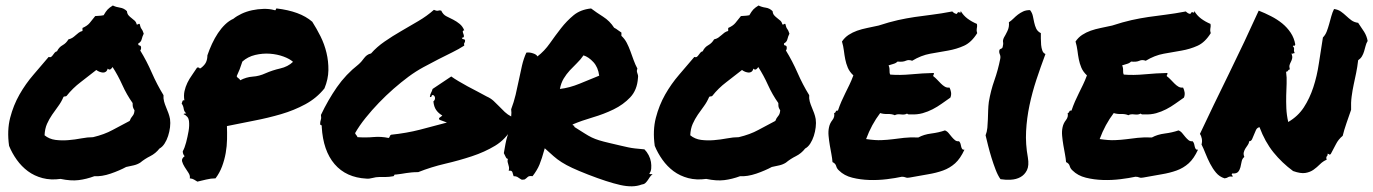

<svg xmlns="http://www.w3.org/2000/svg" viewBox="-20 -636 4949 692"><path d="M569.3 -293Q568.4 -281.2 571.3 -270.5Q574.2 -259.8 578.6 -249.5Q583 -239.3 586.9 -228.5Q590.8 -217.8 592.8 -207Q594.7 -193.4 592.8 -177.2Q590.8 -161.1 585.9 -146Q581.1 -130.9 573.2 -118.7Q565.4 -106.4 554.7 -100.6Q541 -83 521.5 -73.2Q502 -63.5 485.4 -49.8Q474.6 -43 461.4 -40Q448.2 -37.1 434.6 -34.2Q423.8 -28.3 409.2 -22Q394.5 -15.6 378.9 -10.3Q363.3 -4.9 347.7 -2.4Q332 0 320.3 -1Q291 9.8 263.2 13.2Q235.4 16.6 198.2 8.8Q163.1 13.7 133.3 5.9Q103.5 -2 80.6 -19Q57.6 -36.1 40.5 -60.1Q23.4 -84 12.7 -110.4Q4.9 -166 16.6 -211.4Q28.3 -256.8 50.3 -295.4Q72.3 -334 100.6 -366.7Q128.9 -399.4 155.3 -430.7Q161.1 -428.7 164.6 -431.2Q168 -433.6 170.9 -438Q173.8 -442.4 177.2 -446.3Q180.7 -450.2 185.5 -451.2Q192.4 -465.8 205.6 -473.1Q218.8 -480.5 226.6 -494.1Q235.4 -496.1 241.2 -500Q247.1 -503.9 252.4 -508.8Q257.8 -513.7 263.7 -518.1Q269.5 -522.5 277.3 -524.4V-535.2Q294.9 -543 303.2 -553.2Q311.5 -563.5 323.2 -578.1Q332 -579.1 337.4 -579.1Q342.8 -579.1 353.5 -581.1Q361.3 -594.7 367.7 -601.6Q374 -608.4 386.7 -616.2Q398.4 -610.4 412.6 -608.4Q426.8 -606.4 437.5 -595.7Q438.5 -585.9 443.4 -580.6Q448.2 -575.2 454.1 -570.8Q460 -566.4 465.3 -561.5Q470.7 -556.6 472.7 -547.9Q476.6 -546.9 478 -548.8Q479.5 -550.8 483.4 -549.8Q486.3 -536.1 490.2 -531.7Q494.1 -527.3 498 -514.6Q493.2 -504.9 490.7 -494.6Q488.3 -484.4 478.5 -479.5Q477.5 -472.7 482.4 -472.2Q487.3 -471.7 488.3 -466.8Q489.3 -458 485.4 -454.1Q508.8 -416 527.3 -373.5Q545.9 -331.1 569.3 -293ZM447.3 -200.2Q451.2 -210.9 457.5 -217.8Q463.9 -224.6 464.8 -238.3Q460 -246.1 459 -250.5Q458 -254.9 458 -264.6Q436.5 -294.9 420.9 -329.6Q405.3 -364.3 385.7 -394.5Q383.8 -390.6 378.9 -386.7Q374 -382.8 368.2 -388.7Q366.2 -380.9 361.3 -377.4Q356.4 -374 350.6 -374.5Q344.7 -375 338.4 -377.4Q332 -379.9 327.1 -383.8Q298.8 -361.3 270.5 -339.8Q242.2 -318.4 219.7 -290Q215.8 -288.1 214.8 -288.6Q213.9 -289.1 209 -287.1Q201.2 -268.6 189.9 -253.4Q178.7 -238.3 168 -222.7Q157.2 -207 149.4 -189.5Q141.6 -171.9 140.6 -148.4Q157.2 -134.8 179.7 -131.8Q202.1 -128.9 226.1 -130.9Q250 -132.8 272.9 -137.2Q295.9 -141.6 315.4 -141.6Q356.4 -151.4 385.7 -167.5Q415 -183.6 447.3 -200.2Z M977.5 -605.5Q1018.6 -600.6 1050.8 -588.9Q1083 -577.1 1105.5 -557.6Q1121.1 -533.2 1135.3 -504.9Q1149.4 -476.6 1156.7 -445.8Q1164.1 -415 1163.6 -382.8Q1163.1 -350.6 1149.4 -317.4Q1121.1 -282.2 1080.6 -260.3Q1040 -238.3 993.2 -224.6Q946.3 -210.9 896 -201.2Q845.7 -191.4 797.9 -181.6Q798.8 -159.2 798.3 -134.3Q797.9 -109.4 793.5 -84.5Q789.1 -59.6 780.3 -36.1Q771.5 -12.7 756.8 6.8Q740.2 6.8 722.7 11.2Q705.1 15.6 691.4 18.6Q684.6 14.6 679.2 11.2Q673.8 7.8 664.1 6.8Q666 -2.9 659.2 -13.2Q652.3 -23.4 645.5 -34.2Q638.7 -44.9 636.2 -54.7Q633.8 -64.5 645.5 -73.2Q638.7 -80.1 638.7 -90.8Q645.5 -102.5 650.9 -123Q656.2 -143.6 659.7 -163.6Q663.1 -183.6 661.1 -200.2Q659.2 -216.8 641.6 -224.6Q642.6 -226.6 645.5 -226.6Q648.4 -226.6 651.4 -227.5Q643.6 -233.4 642.1 -244.1Q640.6 -254.9 634.8 -262.7Q636.7 -267.6 637.7 -271.5Q638.7 -275.4 644.5 -274.4Q641.6 -292 645 -307.6Q648.4 -323.2 655.3 -337.4Q662.1 -351.6 671.9 -365.2Q681.6 -378.9 690.4 -392.6Q697.3 -393.6 698.7 -390.6Q700.2 -387.7 705.1 -391.6Q717.8 -401.4 722.7 -412.1Q727.5 -422.9 727.5 -436.5Q734.4 -457 744.1 -478Q753.9 -499 765.6 -516.6Q777.3 -534.2 791.5 -547.9Q805.7 -561.5 821.3 -568.4Q833 -578.1 850.6 -586.4Q868.2 -594.7 888.7 -599.1Q909.2 -603.5 930.2 -604Q951.2 -604.5 968.8 -599.6Q973.6 -597.7 974.1 -601.6Q974.6 -605.5 977.5 -605.5ZM937.5 -372.1Q961.9 -382.8 989.7 -389.2Q1017.6 -395.5 1036.1 -413.1Q1024.4 -423.8 1002 -432.1Q979.5 -440.4 953.1 -442.4Q926.8 -444.3 899.9 -438Q873 -431.6 853.5 -414.1Q847.7 -396.5 843.8 -386.2Q839.8 -376 833 -361.3Q835 -356.4 839.4 -354Q843.8 -351.6 845.7 -346.7Q868.2 -358.4 891.1 -359.9Q914.1 -361.3 937.5 -372.1Z M1826.2 -175.8Q1802.7 -133.8 1764.6 -110.8Q1726.6 -87.9 1680.7 -72.8Q1634.8 -57.6 1584.5 -45.9Q1534.2 -34.2 1487.3 -15.6Q1473.6 -15.6 1463.4 -14.6Q1453.1 -13.7 1443.8 -12.2Q1434.6 -10.7 1425.8 -9.3Q1417 -7.8 1406.2 -6.8Q1402.3 -7.8 1401.4 -5.4Q1400.4 -2.9 1398.4 -1Q1381.8 2 1368.7 2Q1355.5 2 1346.7 2Q1335 2 1322.8 5.4Q1310.5 8.8 1300.8 7.8Q1227.5 3.9 1186 -44.4Q1144.5 -92.8 1139.6 -178.7Q1140.6 -183.6 1138.2 -184.6Q1135.7 -185.5 1133.8 -187.5Q1133.8 -197.3 1136.2 -204.1Q1138.7 -210.9 1136.7 -221.7Q1162.1 -275.4 1194.3 -321.8Q1226.6 -368.2 1271.5 -403.3Q1278.3 -409.2 1283.2 -415Q1288.1 -420.9 1292.5 -426.8Q1296.9 -432.6 1302.7 -437Q1308.6 -441.4 1317.4 -443.4Q1337.9 -466.8 1366.2 -486.3Q1394.5 -505.9 1425.8 -523.9Q1457 -542 1487.8 -560.1Q1518.6 -578.1 1543.9 -600.6Q1554.7 -595.7 1559.6 -597.7Q1564.5 -599.6 1570.3 -597.7Q1577.1 -583 1589.4 -577.1Q1601.6 -571.3 1613.8 -564.9Q1626 -558.6 1636.7 -549.8Q1647.5 -541 1653.3 -526.4Q1647.5 -526.4 1647.9 -522Q1648.4 -517.6 1650.4 -513.2Q1652.3 -508.8 1651.9 -504.4Q1651.4 -500 1644.5 -500Q1645.5 -495.1 1650.9 -494.6Q1656.2 -494.1 1656.2 -489.3Q1656.2 -484.4 1653.8 -481.4Q1651.4 -478.5 1653.3 -471.7Q1633.8 -459 1609.9 -447.3Q1585.9 -435.5 1560.1 -422.4Q1534.2 -409.2 1506.3 -394Q1478.5 -378.9 1452.1 -359.4Q1425.8 -339.8 1398.4 -315.9Q1371.1 -292 1345.7 -265.6Q1320.3 -239.3 1297.9 -211.4Q1275.4 -183.6 1259.8 -156.2Q1261.7 -151.4 1264.2 -148.9Q1266.6 -146.5 1268.6 -141.6Q1299.8 -139.6 1326.7 -142.1Q1353.5 -144.5 1380.9 -138.7Q1383.8 -140.6 1384.8 -144.5Q1385.7 -148.4 1389.6 -150.4Q1445.3 -156.2 1493.2 -168.5Q1541 -180.7 1590.8 -194.3Q1583 -197.3 1576.7 -199.7Q1570.3 -202.1 1564.5 -204.1Q1559.6 -209 1564.9 -212.4Q1570.3 -215.8 1574.2 -219.7Q1560.5 -227.5 1552.2 -239.3Q1543.9 -251 1542 -270.5Q1547.9 -275.4 1547.9 -282.2Q1547.9 -289.1 1542 -293Q1538.1 -293.9 1537.1 -293Q1536.1 -292 1535.6 -290Q1535.2 -288.1 1534.2 -286.6Q1533.2 -285.2 1529.3 -287.1Q1530.3 -295.9 1533.7 -301.8Q1537.1 -307.6 1539.1 -315.4L1606.4 -360.4Q1617.2 -352.5 1632.8 -343.3Q1648.4 -334 1665.5 -324.7Q1682.6 -315.4 1700.7 -306.2Q1718.8 -296.9 1734.4 -288.1Q1748 -282.2 1758.8 -272.5Q1769.5 -262.7 1779.3 -252.4Q1789.1 -242.2 1799.3 -232.4Q1809.6 -222.7 1823.2 -215.8Q1821.3 -203.1 1824.2 -195.3Q1827.1 -187.5 1826.2 -175.8Z M1943.4 -101.6Q1932.6 -62.5 1924.3 -42.5Q1916 -22.5 1899.4 -1Q1886.7 -2.9 1881.8 2Q1877 6.8 1871.1 10.7Q1862.3 12.7 1858.4 10.7Q1854.5 8.8 1851.6 6.3Q1848.6 3.9 1844.2 1.5Q1839.8 -1 1831.1 -1Q1829.1 -8.8 1826.7 -15.6Q1824.2 -22.5 1813.5 -20.5Q1815.4 -28.3 1814.5 -33.7Q1813.5 -39.1 1812 -43.5Q1810.5 -47.9 1809.6 -52.2Q1808.6 -56.6 1810.5 -63.5Q1805.7 -63.5 1802.7 -70.3Q1799.8 -77.1 1795.9 -84Q1798.8 -101.6 1801.8 -117.2Q1804.7 -132.8 1809.1 -146.5Q1813.5 -160.2 1816.4 -173.8Q1819.3 -187.5 1813.5 -202.1Q1817.4 -199.2 1819.3 -203.6Q1821.3 -208 1822.3 -215.3Q1823.2 -222.7 1823.2 -230Q1823.2 -237.3 1822.3 -242.2Q1832 -267.6 1838.4 -294.4Q1844.7 -321.3 1850.1 -347.7Q1855.5 -374 1861.3 -399.4Q1867.2 -424.8 1877 -446.3Q1887.7 -448.2 1900.9 -443.8Q1914.1 -439.5 1917 -432.6Q1942.4 -452.1 1961.9 -480Q1981.4 -507.8 2002 -534.2Q2022.5 -560.5 2047.4 -581.1Q2072.3 -601.6 2110.4 -605.5Q2129.9 -590.8 2153.8 -575.7Q2177.7 -560.5 2193.4 -536.1Q2201.2 -532.2 2206.5 -527.8Q2211.9 -523.4 2219.7 -518.6V-506.8Q2231.4 -496.1 2238.8 -481.9Q2246.1 -467.8 2252 -451.7Q2257.8 -435.5 2263.7 -419.4Q2269.5 -403.3 2277.3 -388.7Q2275.4 -383.8 2275.4 -380.4Q2275.4 -377 2276.9 -373Q2278.3 -369.1 2279.3 -365.2Q2280.3 -361.3 2279.3 -354.5Q2276.4 -311.5 2251.5 -285.2Q2226.6 -258.8 2191.4 -241.7Q2156.2 -224.6 2116.2 -212.9Q2076.2 -201.2 2043.9 -187.5Q2043.9 -183.6 2047.4 -183.6Q2050.8 -183.6 2049.8 -178.7Q2073.2 -164.1 2086.9 -155.3Q2100.6 -146.5 2112.8 -140.6Q2125 -134.8 2139.2 -130.4Q2153.3 -126 2178.7 -120.1Q2204.1 -114.3 2218.3 -110.8Q2232.4 -107.4 2244.1 -105Q2255.9 -102.5 2268.1 -101.1Q2280.3 -99.6 2302.7 -97.7Q2311.5 -88.9 2317.9 -76.7Q2324.2 -64.5 2326.2 -52.2Q2328.1 -40 2327.1 -28.8Q2326.2 -17.6 2320.3 -10.7Q2321.3 -7.8 2324.7 -8.3Q2328.1 -8.8 2332 -7.8Q2326.2 -3.9 2322.3 2Q2318.4 7.8 2314.5 13.7Q2310.5 19.5 2305.7 23.9Q2300.8 28.3 2292 29.3Q2261.7 41 2215.8 30.8Q2169.9 20.5 2099.6 -6.8Q2064.5 -20.5 2042.5 -30.8Q2020.5 -41 2004.4 -51.3Q1988.3 -61.5 1975.1 -73.2Q1961.9 -85 1943.4 -101.6ZM2083 -436.5Q2072.3 -420.9 2059.1 -408.2Q2045.9 -395.5 2033.7 -382.3Q2021.5 -369.1 2011.7 -353Q2002 -336.9 1998 -315.4Q2032.2 -319.3 2069.3 -334.5Q2106.4 -349.6 2139.6 -363.3Q2135.7 -393.6 2118.7 -412.1Q2101.6 -430.7 2083 -436.5Z M2896.5 -293Q2895.5 -281.2 2898.4 -270.5Q2901.4 -259.8 2905.8 -249.5Q2910.2 -239.3 2914.1 -228.5Q2918 -217.8 2919.9 -207Q2921.9 -193.4 2919.9 -177.2Q2918 -161.1 2913.1 -146Q2908.2 -130.9 2900.4 -118.7Q2892.6 -106.4 2881.8 -100.6Q2868.2 -83 2848.6 -73.2Q2829.1 -63.5 2812.5 -49.8Q2801.8 -43 2788.6 -40Q2775.4 -37.1 2761.7 -34.2Q2751 -28.3 2736.3 -22Q2721.7 -15.6 2706.1 -10.3Q2690.4 -4.9 2674.8 -2.4Q2659.2 0 2647.5 -1Q2618.2 9.8 2590.3 13.2Q2562.5 16.6 2525.4 8.8Q2490.2 13.7 2460.4 5.9Q2430.7 -2 2407.7 -19Q2384.8 -36.1 2367.7 -60.1Q2350.6 -84 2339.8 -110.4Q2332 -166 2343.8 -211.4Q2355.5 -256.8 2377.4 -295.4Q2399.4 -334 2427.7 -366.7Q2456.1 -399.4 2482.4 -430.7Q2488.3 -428.7 2491.7 -431.2Q2495.1 -433.6 2498 -438Q2501 -442.4 2504.4 -446.3Q2507.8 -450.2 2512.7 -451.2Q2519.5 -465.8 2532.7 -473.1Q2545.9 -480.5 2553.7 -494.1Q2562.5 -496.1 2568.4 -500Q2574.2 -503.9 2579.6 -508.8Q2585 -513.7 2590.8 -518.1Q2596.7 -522.5 2604.5 -524.4V-535.2Q2622.1 -543 2630.4 -553.2Q2638.7 -563.5 2650.4 -578.1Q2659.2 -579.1 2664.6 -579.1Q2669.9 -579.1 2680.7 -581.1Q2688.5 -594.7 2694.8 -601.6Q2701.2 -608.4 2713.9 -616.2Q2725.6 -610.4 2739.7 -608.4Q2753.9 -606.4 2764.6 -595.7Q2765.6 -585.9 2770.5 -580.6Q2775.4 -575.2 2781.2 -570.8Q2787.1 -566.4 2792.5 -561.5Q2797.9 -556.6 2799.8 -547.9Q2803.7 -546.9 2805.2 -548.8Q2806.6 -550.8 2810.5 -549.8Q2813.5 -536.1 2817.4 -531.7Q2821.3 -527.3 2825.2 -514.6Q2820.3 -504.9 2817.9 -494.6Q2815.4 -484.4 2805.7 -479.5Q2804.7 -472.7 2809.6 -472.2Q2814.5 -471.7 2815.4 -466.8Q2816.4 -458 2812.5 -454.1Q2835.9 -416 2854.5 -373.5Q2873 -331.1 2896.5 -293ZM2774.4 -200.2Q2778.3 -210.9 2784.7 -217.8Q2791 -224.6 2792 -238.3Q2787.1 -246.1 2786.1 -250.5Q2785.2 -254.9 2785.2 -264.6Q2763.7 -294.9 2748 -329.6Q2732.4 -364.3 2712.9 -394.5Q2710.9 -390.6 2706.1 -386.7Q2701.2 -382.8 2695.3 -388.7Q2693.4 -380.9 2688.5 -377.4Q2683.6 -374 2677.7 -374.5Q2671.9 -375 2665.5 -377.4Q2659.2 -379.9 2654.3 -383.8Q2626 -361.3 2597.7 -339.8Q2569.3 -318.4 2546.9 -290Q2543 -288.1 2542 -288.6Q2541 -289.1 2536.1 -287.1Q2528.3 -268.6 2517.1 -253.4Q2505.9 -238.3 2495.1 -222.7Q2484.4 -207 2476.6 -189.5Q2468.8 -171.9 2467.8 -148.4Q2484.4 -134.8 2506.8 -131.8Q2529.3 -128.9 2553.2 -130.9Q2577.1 -132.8 2600.1 -137.2Q2623 -141.6 2642.6 -141.6Q2683.6 -151.4 2712.9 -167.5Q2742.2 -183.6 2774.4 -200.2Z M3501 -549.8Q3502 -543 3501.5 -539.6Q3501 -536.1 3500.5 -533.2Q3500 -530.3 3500 -526.9Q3500 -523.4 3502 -516.6Q3481.4 -483.4 3454.6 -471.2Q3427.7 -459 3396.5 -453.6Q3365.2 -448.2 3332.5 -442.4Q3299.8 -436.5 3267.6 -417Q3254.9 -421.9 3244.6 -417Q3234.4 -412.1 3214.8 -414.1Q3209 -408.2 3200.2 -405.8Q3191.4 -403.3 3182.6 -400.4Q3186.5 -391.6 3186 -382.3Q3185.5 -373 3188.5 -367.2Q3222.7 -364.3 3264.2 -368.2Q3305.7 -372.1 3345.7 -373Q3346.7 -368.2 3344.7 -366.7Q3342.8 -365.2 3343.8 -361.3Q3350.6 -356.4 3357.4 -349.1Q3364.3 -341.8 3371.1 -335Q3377.9 -328.1 3385.3 -323.7Q3392.6 -319.3 3402.3 -320.3Q3406.2 -312.5 3407.7 -303.2Q3409.2 -293.9 3405.3 -284.2Q3389.6 -273.4 3374 -262.2Q3358.4 -251 3341.3 -242.2Q3324.2 -233.4 3305.2 -228Q3286.1 -222.7 3262.7 -223.6Q3257.8 -223.6 3255.4 -223.6Q3252.9 -223.6 3249 -226.6Q3241.2 -221.7 3227.1 -223.6Q3212.9 -225.6 3205.1 -220.7Q3194.3 -225.6 3179.2 -225.1Q3164.1 -224.6 3152.3 -228.5Q3136.7 -208 3124 -184.6Q3111.3 -161.1 3101.6 -134.8Q3134.8 -129.9 3156.7 -130.9Q3178.7 -131.8 3198.2 -134.3Q3217.8 -136.7 3238.3 -139.2Q3258.8 -141.6 3290 -140.6Q3309.6 -151.4 3336.4 -154.8Q3363.3 -158.2 3385.7 -166Q3393.6 -163.1 3399.4 -155.8Q3405.3 -148.4 3410.6 -142.1Q3416 -135.7 3421.9 -130.9Q3427.7 -126 3436.5 -127Q3440.4 -123 3441.9 -117.7Q3443.4 -112.3 3444.3 -107.4Q3445.3 -102.5 3447.8 -99.1Q3450.2 -95.7 3456.1 -96.7Q3441.4 -64.5 3422.4 -47.4Q3403.3 -30.3 3378.9 -21.5Q3354.5 -12.7 3324.7 -7.8Q3294.9 -2.9 3258.8 3.9Q3250 5.9 3244.1 3.4Q3238.3 1 3230.5 1Q3208 5.9 3176.8 9.8Q3145.5 13.7 3113.3 12.7Q3081.1 11.7 3051.8 4.4Q3022.5 -2.9 3003.9 -21.5Q2996.1 -28.3 2993.7 -37.6Q2991.2 -46.9 2980.5 -51.8Q2979.5 -64.5 2976.6 -80.1Q2973.6 -95.7 2970.7 -112.8Q2967.8 -129.9 2966.3 -146.5Q2964.8 -163.1 2967.8 -176.8Q2970.7 -191.4 2980 -203.1Q2989.3 -214.8 2986.3 -228.5Q2991.2 -229.5 2992.2 -233.9Q2993.2 -238.3 3000 -237.3Q3005.9 -254.9 3012.7 -270.5Q3019.5 -286.1 3026.9 -300.8Q3034.2 -315.4 3041.5 -330.6Q3048.8 -345.7 3055.7 -364.3Q3042 -377 3035.6 -392.1Q3029.3 -407.2 3026.4 -422.4Q3023.4 -437.5 3021.5 -453.6Q3019.5 -469.7 3014.6 -486.3Q3024.4 -501 3038.6 -510.3Q3052.7 -519.5 3069.3 -525.4Q3085.9 -531.2 3105.5 -535.2Q3125 -539.1 3146.5 -543.9Q3185.5 -556.6 3216.3 -563.5Q3247.1 -570.3 3276.9 -574.7Q3306.6 -579.1 3338.9 -583Q3371.1 -586.9 3412.1 -594.7Q3420.9 -585.9 3428.7 -585.9Q3432.6 -594.7 3438 -591.3Q3443.4 -587.9 3442.4 -596.7Q3452.1 -580.1 3467.3 -568.8Q3482.4 -557.6 3501 -549.8Z M3684.6 -68.4Q3689.5 -39.1 3681.2 -22.5Q3672.9 -5.9 3657.7 2.4Q3642.6 10.7 3623 11.7Q3603.5 12.7 3585.9 9.8Q3576.2 -3.9 3568.4 -24.4Q3560.5 -44.9 3553.7 -66.9Q3546.9 -88.9 3541.5 -110.4Q3536.1 -131.8 3532.2 -148.4Q3537.1 -160.2 3538.6 -175.3Q3540 -190.4 3540.5 -206.1Q3541 -221.7 3541.5 -237.8Q3542 -253.9 3543.9 -268.6Q3550.8 -309.6 3564 -346.7Q3577.1 -383.8 3585 -423.8Q3586.9 -432.6 3583.5 -440.4Q3580.1 -448.2 3582 -455.1Q3583 -459 3587.9 -460.4Q3592.8 -461.9 3593.8 -466.8Q3596.7 -477.5 3595.2 -484.4Q3593.8 -491.2 3598.6 -501Q3603.5 -508.8 3610.8 -523.9Q3618.2 -539.1 3616.2 -555.7Q3625 -561.5 3632.8 -569.3Q3640.6 -577.1 3648.9 -583.5Q3657.2 -589.8 3667.5 -594.7Q3677.7 -599.6 3692.4 -599.6Q3700.2 -589.8 3702.6 -578.1Q3705.1 -566.4 3707.5 -554.7Q3710 -543 3714.8 -532.7Q3719.7 -522.5 3731.4 -516.6Q3731.4 -508.8 3731.4 -497.1Q3731.4 -485.4 3732.4 -474.1Q3733.4 -462.9 3736.8 -453.6Q3740.2 -444.3 3748 -441.4Q3730.5 -394.5 3715.3 -348.6Q3700.2 -302.7 3690.4 -256.3Q3680.7 -210 3678.2 -163.1Q3675.8 -116.2 3684.6 -68.4Z M4342.8 -549.8Q4343.8 -543 4343.3 -539.6Q4342.8 -536.1 4342.3 -533.2Q4341.8 -530.3 4341.8 -526.9Q4341.8 -523.4 4343.8 -516.6Q4323.2 -483.4 4296.4 -471.2Q4269.5 -459 4238.3 -453.6Q4207 -448.2 4174.3 -442.4Q4141.6 -436.5 4109.4 -417Q4096.7 -421.9 4086.4 -417Q4076.2 -412.1 4056.6 -414.1Q4050.8 -408.2 4042 -405.8Q4033.2 -403.3 4024.4 -400.4Q4028.3 -391.6 4027.8 -382.3Q4027.3 -373 4030.3 -367.2Q4064.5 -364.3 4106 -368.2Q4147.5 -372.1 4187.5 -373Q4188.5 -368.2 4186.5 -366.7Q4184.6 -365.2 4185.5 -361.3Q4192.4 -356.4 4199.2 -349.1Q4206.1 -341.8 4212.9 -335Q4219.7 -328.1 4227.1 -323.7Q4234.4 -319.3 4244.1 -320.3Q4248 -312.5 4249.5 -303.2Q4251 -293.9 4247.1 -284.2Q4231.4 -273.4 4215.8 -262.2Q4200.2 -251 4183.1 -242.2Q4166 -233.4 4147 -228Q4127.9 -222.7 4104.5 -223.6Q4099.6 -223.6 4097.2 -223.6Q4094.7 -223.6 4090.8 -226.6Q4083 -221.7 4068.8 -223.6Q4054.7 -225.6 4046.9 -220.7Q4036.1 -225.6 4021 -225.1Q4005.9 -224.6 3994.1 -228.5Q3978.5 -208 3965.8 -184.6Q3953.1 -161.1 3943.4 -134.8Q3976.6 -129.9 3998.5 -130.9Q4020.5 -131.8 4040 -134.3Q4059.6 -136.7 4080.1 -139.2Q4100.6 -141.6 4131.8 -140.6Q4151.4 -151.4 4178.2 -154.8Q4205.1 -158.2 4227.5 -166Q4235.4 -163.1 4241.2 -155.8Q4247.1 -148.4 4252.4 -142.1Q4257.8 -135.7 4263.7 -130.9Q4269.5 -126 4278.3 -127Q4282.2 -123 4283.7 -117.7Q4285.2 -112.3 4286.1 -107.4Q4287.1 -102.5 4289.6 -99.1Q4292 -95.7 4297.9 -96.7Q4283.2 -64.5 4264.2 -47.4Q4245.1 -30.3 4220.7 -21.5Q4196.3 -12.7 4166.5 -7.8Q4136.7 -2.9 4100.6 3.9Q4091.8 5.9 4085.9 3.4Q4080.1 1 4072.3 1Q4049.8 5.9 4018.6 9.8Q3987.3 13.7 3955.1 12.7Q3922.9 11.7 3893.6 4.4Q3864.3 -2.9 3845.7 -21.5Q3837.9 -28.3 3835.4 -37.6Q3833 -46.9 3822.3 -51.8Q3821.3 -64.5 3818.4 -80.1Q3815.4 -95.7 3812.5 -112.8Q3809.6 -129.9 3808.1 -146.5Q3806.6 -163.1 3809.6 -176.8Q3812.5 -191.4 3821.8 -203.1Q3831.1 -214.8 3828.1 -228.5Q3833 -229.5 3834 -233.9Q3835 -238.3 3841.8 -237.3Q3847.7 -254.9 3854.5 -270.5Q3861.3 -286.1 3868.7 -300.8Q3876 -315.4 3883.3 -330.6Q3890.6 -345.7 3897.5 -364.3Q3883.8 -377 3877.4 -392.1Q3871.1 -407.2 3868.2 -422.4Q3865.2 -437.5 3863.3 -453.6Q3861.3 -469.7 3856.4 -486.3Q3866.2 -501 3880.4 -510.3Q3894.5 -519.5 3911.1 -525.4Q3927.7 -531.2 3947.3 -535.2Q3966.8 -539.1 3988.3 -543.9Q4027.3 -556.6 4058.1 -563.5Q4088.9 -570.3 4118.7 -574.7Q4148.4 -579.1 4180.7 -583Q4212.9 -586.9 4253.9 -594.7Q4262.7 -585.9 4270.5 -585.9Q4274.4 -594.7 4279.8 -591.3Q4285.2 -587.9 4284.2 -596.7Q4293.9 -580.1 4309.1 -568.8Q4324.2 -557.6 4342.8 -549.8Z M4519.5 -177.7Q4510.7 -175.8 4506.8 -167.5Q4502.9 -159.2 4499.5 -150.4Q4496.1 -141.6 4492.7 -134.3Q4489.3 -127 4482.4 -127Q4481.4 -119.1 4477.1 -113.3Q4472.7 -107.4 4468.8 -101.1Q4464.8 -94.7 4462.9 -87.4Q4460.9 -80.1 4464.8 -70.3Q4457 -64.5 4455.1 -53.7Q4453.1 -43 4450.7 -33.2Q4448.2 -23.4 4442.4 -16.6Q4436.5 -9.8 4420.9 -10.7Q4418 -6.8 4419.9 -5.9Q4421.9 -4.9 4422.9 1Q4412.1 -1 4406.7 2.4Q4401.4 5.9 4393.6 6.8Q4375 1 4362.8 -13.7Q4350.6 -28.3 4341.3 -46.4Q4332 -64.5 4324.7 -83Q4317.4 -101.6 4310.5 -115.2Q4313.5 -126 4311.5 -136.2Q4309.6 -146.5 4304.7 -153.3Q4352.5 -254.9 4409.2 -370.1Q4465.8 -485.4 4516.6 -597.7Q4539.1 -588.9 4561 -577.6Q4583 -566.4 4601.1 -551.8Q4619.1 -537.1 4631.8 -518.1Q4644.5 -499 4648.4 -475.6Q4646.5 -469.7 4644 -471.2Q4641.6 -472.7 4639.6 -469.7Q4643.6 -464.8 4644 -462.9Q4644.5 -460.9 4644 -459Q4643.6 -457 4643.6 -453.6Q4643.6 -450.2 4646.5 -444.3Q4642.6 -445.3 4641.1 -443.4Q4639.6 -441.4 4634.8 -443.4Q4638.7 -432.6 4637.2 -425.8Q4635.7 -418.9 4632.8 -413.6Q4629.9 -408.2 4627.9 -401.9Q4626 -395.5 4628.9 -385.7Q4626 -385.7 4624.5 -384.3Q4623 -382.8 4622.1 -381.3Q4621.1 -379.9 4619.6 -378.4Q4618.2 -377 4615.2 -377.9Q4618.2 -356.4 4617.2 -335Q4616.2 -313.5 4615.7 -291.5Q4615.2 -269.5 4616.2 -245.6Q4617.2 -221.7 4623 -196.3Q4658.2 -216.8 4679.2 -249Q4700.2 -281.2 4713.4 -321.3Q4726.6 -361.3 4733.4 -407.2Q4740.2 -453.1 4748 -501Q4756.8 -509.8 4761.7 -522.5Q4766.6 -535.2 4770.5 -549.3Q4774.4 -563.5 4778.3 -577.6Q4782.2 -591.8 4788.1 -603.5Q4802.7 -601.6 4813 -594.2Q4823.2 -586.9 4832 -578.6Q4840.8 -570.3 4850.6 -563Q4860.4 -555.7 4875 -553.7Q4886.7 -537.1 4896.5 -521.5Q4906.2 -505.9 4909.2 -488.3Q4904.3 -480.5 4901.9 -470.7Q4899.4 -460.9 4896.5 -451.2Q4893.6 -441.4 4888.7 -433.1Q4883.8 -424.8 4875 -418.9Q4872.1 -393.6 4867.7 -372.6Q4863.3 -351.6 4858.9 -331.1Q4854.5 -310.5 4851.6 -288.6Q4848.6 -266.6 4849.6 -240.2Q4841.8 -217.8 4833 -192.4Q4824.2 -167 4819.3 -146.5Q4803.7 -133.8 4794.9 -116.2Q4786.1 -98.6 4776.4 -81.1Q4772.5 -77.1 4771.5 -79.1Q4770.5 -81.1 4764.6 -82Q4765.6 -78.1 4764.6 -76.2Q4763.7 -74.2 4762.2 -72.8Q4760.7 -71.3 4760.3 -68.4Q4759.8 -65.4 4761.7 -60.5Q4748 -54.7 4737.3 -43.9Q4726.6 -33.2 4714.4 -24.4Q4702.1 -15.6 4685.1 -12.7Q4668 -9.8 4640.6 -19.5Q4600.6 -48.8 4569.8 -86.9Q4539.1 -125 4519.5 -177.7Z"/></svg>

Font: Permanent Marker
Style: Regular
Weight: 400
Designer: Font Diner, Inc
Foundry: Font Diner, Inc
Version: Version 1.001